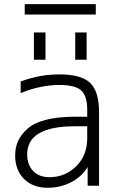

<svg xmlns="http://www.w3.org/2000/svg" viewBox="-20 -890 562 921"><path d="M398.4 -284.2H338.9Q110.4 -284.2 110.4 -149.4Q110.4 -99.6 139.2 -69.8Q168 -40 216.8 -40Q292 -40 345.2 -92.3Q398.4 -144.5 398.4 -227.5ZM398.4 -330.1V-363.3Q398.4 -429.7 369.6 -456.1Q340.8 -482.4 265.6 -482.4Q173.8 -482.4 79.1 -443.4V-499Q168.9 -533.2 265.6 -533.2Q369.1 -533.2 412.1 -492.7Q455.1 -452.1 455.1 -352.5V1H400.4V-88.9Q374 -44.9 326.2 -18.6Q273.4 10.7 208 10.7Q137.7 10.7 95.2 -31.7Q52.7 -74.2 52.7 -144.5Q52.7 -182.6 66.9 -213.9Q81.1 -245.1 112.3 -272.9Q143.6 -300.8 200.7 -315.4Q257.8 -330.1 338.9 -330.1ZM98.6 -820.3V-870.1H439.5V-820.3ZM142.6 -603.5V-734.4H198.2V-603.5ZM340.8 -603.5V-734.4H395.5V-603.5Z"/></svg>

Font: Gen Shin Gothic Light
Style: Regular
Weight: 200
Designer: [Source Han Sans]
Ryoko NISHIZUKA  (kana & ideographs); Paul D. Hunt (Latin, Greek & Cyrillic); Wenlong ZHANG  (bopomofo
Version: Version 1.002.20150607